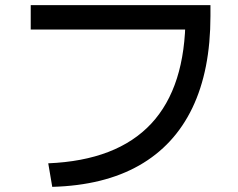

<svg xmlns="http://www.w3.org/2000/svg" viewBox="-20 -742 920 743"><path d="M166.7 -110Q432.2 -121.1 565 -263.3Q697.8 -405.6 697.8 -680L745.6 -627.8H98.9V-722.2H794.4V-680Q794.4 -470 724.4 -324.4Q654.4 -178.9 518.3 -101.7Q382.2 -24.4 182.2 -18.9Z"/></svg>

Font: Paperlogy 5 Medium
Style: Regular
Weight: 500
Designer: redesigned by Lee Juim, glyphs from Gmarket Sans & Montserrat
Foundry: PT&
Version: Version 1.001